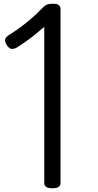

<svg xmlns="http://www.w3.org/2000/svg" viewBox="-20 -994 523 1028"><path d="M261 14Q237 14 227 6.5Q217 -1 217 -14V-850Q193 -830 167.5 -809Q142 -788 117.5 -771Q93 -754 71 -740Q57 -732 44 -732Q31 -732 18 -750Q5 -770 7 -782Q9 -794 30 -808Q61 -827 88 -847Q115 -867 144.5 -892Q174 -917 208 -952Q217 -961 224 -965.5Q231 -970 240 -972Q249 -974 264 -974Q288 -974 296 -965.5Q304 -957 304 -947V-14Q304 -1 294 6.5Q284 14 261 14Z"/></svg>

Font: Playwrite IT Trad
Style: Regular
Weight: 400
Designer: Veronika Burian, José Scaglione
Foundry: TypeTogether
Version: Version 1.002